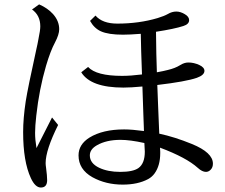

<svg xmlns="http://www.w3.org/2000/svg" viewBox="-20 -799 1010 863"><path d="M409.2 -729Q440.4 -692.9 507.3 -692.9Q605 -692.9 688.5 -717.8Q718.8 -727.1 733.9 -735.8Q752.9 -747.1 772.5 -747.1Q791 -747.1 810.5 -735.4Q830.1 -724.1 830.1 -708.5Q830.1 -690.4 804.2 -682.1Q763.7 -668.9 681.2 -656.2Q682.1 -550.8 685.1 -474.1Q715.3 -479.5 733.9 -484.4Q767.1 -492.2 789.1 -505.9Q808.1 -518.1 826.7 -518.1Q851.6 -518.1 876 -506.8Q898.9 -496.1 898.9 -480.5Q898.9 -461.4 864.7 -449.2Q815.4 -432.1 687 -417L688 -393.1L690.4 -330.1Q693.8 -240.2 695.8 -198.2Q764.6 -183.6 842.3 -151.9Q937 -113.3 937 -63.5Q937 -46.9 927.7 -37.1Q918 -26.4 905.8 -26.4Q888.7 -26.4 869.1 -44.4Q817.9 -90.8 699.2 -135.3Q699.2 -133.8 700.2 -117.2Q700.2 -113.8 700.2 -110.8Q700.2 -54.7 674.8 -19.5Q663.6 -3.9 646 5.9Q599.6 30.8 531.7 30.8Q455.6 30.8 395.5 -2.4Q333 -37.6 333 -100.6Q333 -149.9 382.3 -180.7Q441.9 -217.3 538.1 -217.3Q573.7 -217.3 627 -210L626.5 -227.1L624.5 -280.8Q621.1 -373.5 620.1 -410.2Q568.4 -405.3 534.7 -405.3Q387.7 -405.3 345.2 -474.1L376 -498Q412.6 -458 528.8 -458Q567.4 -458 618.2 -464.4Q613.8 -577.6 612.8 -647Q563.5 -643.1 532.7 -643.1Q467.3 -643.1 433.6 -658.2Q403.3 -671.9 384.8 -705.1ZM628.9 -156.2Q564.5 -170.4 521.5 -170.4Q458 -170.4 415.5 -146Q383.8 -127.9 383.8 -100.6Q383.8 -64.9 425.8 -44.9Q464.8 -26.4 520.5 -26.4Q577.6 -26.4 602.1 -43.5Q630.9 -64 630.9 -117.2Q630.9 -129.4 628.9 -156.2ZM213.9 -271 241.2 -237.3Q185.1 -124.5 185.1 -65.9Q185.1 -57.6 187 -45.4Q191.9 -8.3 191.9 10.7Q191.9 43.9 163.6 43.9Q138.2 43.9 118.7 1.5Q84 -73.2 84 -205.1Q84 -266.6 95.7 -344.2Q105 -403.3 143.1 -576.2Q148.9 -601.1 152.8 -623.5Q161.1 -663.1 161.1 -680.7Q161.1 -730 124 -756.3L155.8 -779.3Q194.3 -762.7 219.2 -734.9Q246.1 -704.1 246.1 -667.5Q246.1 -644 227.1 -607.9Q207 -570.8 187 -503.4Q156.2 -398.4 143.1 -279.3Q137.7 -231.4 137.7 -201.7Q137.7 -170.9 144 -133.3Z"/></svg>

Font: BIZ UDPMincho
Style: Regular
Weight: 400
Designer: TypeBank Co., Ltd.
Foundry: Morisawa Inc.
Version: Version 1.06